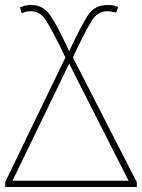

<svg xmlns="http://www.w3.org/2000/svg" viewBox="-20 -749 568 769"><path d="M1 0H528V-19L272 -519L288 -553Q326 -632 349 -668Q372 -704 409 -704Q420 -704 430 -702Q440 -700 445 -698L453 -721Q437 -729 411 -729Q359 -729 332 -687.5Q305 -646 257 -544Q208 -650 180 -689.5Q152 -729 105 -729Q90 -729 79 -726Q68 -723 60 -719L67 -696Q73 -699 81.5 -701.5Q90 -704 104 -704Q140 -704 162.5 -669.5Q185 -635 222 -560L242 -519L1 -20ZM30 -25 257 -494 495 -25Z"/></svg>

Font: Noto Sans UI Thin
Style: Regular
Weight: 250
Designer: Monotype Design Team
Foundry: Monotype Imaging Inc.
Version: Version 1.901